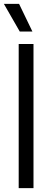

<svg xmlns="http://www.w3.org/2000/svg" viewBox="-24 -966 264 986"><path d="M72 0V-740H148V0ZM77.5 -804 -4 -946H74L142.5 -804Z"/></svg>

Font: Encode Sans Cnd
Style: Regular
Weight: 400
Width: 3
Designer: Multiple Designers
Foundry: Impallari Type
Version: Version 3.002; ttfautohint (v1.8.3) -l 8 -r 50 -G 200 -x 14 